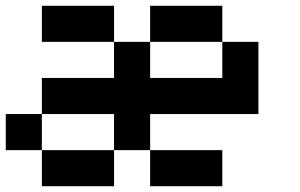

<svg xmlns="http://www.w3.org/2000/svg" viewBox="-20 -645 1040 665"><path d="M500 -125H750V0H500ZM125 -125H375V0H125ZM0 -250H125V-125H0ZM375 -500H500V-375H750V-500H875V-250H500V-125H375V-250H125V-375H375ZM500 -625H750V-500H500ZM125 -625H375V-500H125Z"/></svg>

Font: Pixel Operator Mono 8
Style: Regular
Weight: 400
Monospace: yes
Designer: Jayvee Enaguas (HarvettFox96)
Foundry: The Grandoplex Project
Version: Version 1.5.0 (October 25, 2015)